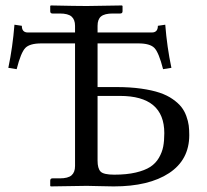

<svg xmlns="http://www.w3.org/2000/svg" viewBox="-20 -666 741 687"><path d="M329.1 -322.8V-91.3Q329.1 -63.5 339.8 -52.2Q350.6 -41 388.7 -41Q433.1 -41 465.6 -48.6Q498 -56.2 517.6 -68.8Q537.1 -81.5 548.6 -101.3Q560.1 -121.1 564 -141.6Q567.9 -162.1 567.9 -189.5Q567.9 -322.8 409.2 -322.8ZM127.9 -510.7Q86.4 -510.7 70.6 -494.4Q54.7 -478 39.6 -418.5L9.8 -423.3Q25.4 -497.6 31.7 -577.6L58.1 -573.7Q58.1 -549.8 79.6 -549.8H248.5V-573.7Q248.5 -595.7 236.1 -606.7Q223.6 -617.7 193.8 -617.7H167.5Q159.7 -617.7 159.7 -626V-644.5L161.6 -646.5Q254.9 -644.5 290.5 -644.5L416.5 -646.5L418.5 -644.5V-626Q418.5 -617.7 410.2 -617.7H383.8Q354.5 -617.7 341.8 -607.4Q329.1 -597.2 329.1 -573.7V-549.8H523.4Q544.9 -549.8 544.9 -573.7L571.3 -577.6Q577.6 -497.6 593.3 -423.3L563.5 -418.5Q548.3 -478 532.5 -494.4Q516.6 -510.7 475.1 -510.7H329.1V-354.5H396.5Q445.8 -354.5 485.1 -348.9Q524.4 -343.3 551.3 -334.2Q578.1 -325.2 597.9 -311.3Q617.7 -297.4 628.9 -283.2Q640.1 -269 646.7 -250.7Q653.3 -232.4 655.3 -217Q657.2 -201.7 657.2 -182.6Q657.2 -94.2 585 -46.6Q512.7 1 386.7 1Q368.2 1 336.4 0Q304.7 -1 290.5 -1L161.6 1L159.7 -1V-19.5Q159.7 -27.8 167.5 -27.8H193.8Q223.6 -27.8 236.1 -38.8Q248.5 -49.8 248.5 -71.8V-510.7Z"/></svg>

Font: Libertinage
Style: b
Weight: 400
Designer: OSP
Foundry: OSP
Version: Version 1.0; 2008; OFL relea